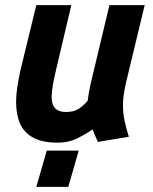

<svg xmlns="http://www.w3.org/2000/svg" viewBox="-20 -546 600 751"><path d="M206 12Q146 12 110 -7.5Q74 -27 58.5 -62.5Q43 -98 43 -147Q43 -174 47.5 -204Q52 -234 59 -267L122 -526H259L200 -276Q192 -242 187 -214.5Q182 -187 182 -166Q182 -147 188 -134Q194 -121 206.5 -114.5Q219 -108 238 -108Q269 -108 288 -120.5Q307 -133 323 -152Q325 -169 327.5 -183Q330 -197 334 -216L408 -526H546L471 -215Q467 -195 464 -175.5Q461 -156 461 -136Q461 -103 467.5 -72.5Q474 -42 484 -11L363 9Q359 1 351.5 -16.5Q344 -34 342 -40Q320 -24 284.5 -6Q249 12 206 12ZM122 185 163 43H288L247 185Z"/></svg>

Font: Ubuntu Sans Mono
Style: Bold Italic
Weight: 700
Italic angle: -13.5°
Monospace: yes
Designer: Dalton Maag Ltd
Foundry: Dalton Maag Ltd
Version: Version 1.006